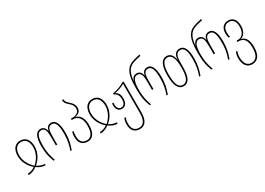

<svg xmlns="http://www.w3.org/2000/svg" viewBox="-3 -1770 4171 3020"><g transform="rotate(-30 2082.0 -260.0)"><path d="M45 0C96 0 151 -20 199 -57C247 -20 302 0 353 0V-25C310 -25 261 -41 219 -70V-72C294 -134 353 -231 353 -345C353 -450 307 -537 199 -537C91 -537 45 -450 45 -345C45 -231 103 -134 178 -72V-70C136 -41 88 -25 45 -25ZM199 -82C127 -144 71 -239 71 -345C71 -429 105 -512 199 -512C293 -512 327 -429 327 -345C327 -239 271 -144 199 -82Z M497 0H522C488 -96 470 -175 470 -291C470 -425 494 -512 565 -512C634 -512 649 -453 649 -334V-190H675V-334C675 -453 690 -512 759 -512C829 -512 853 -429 853 -291C853 -178 838 -95 802 0H827C861 -98 881 -173 881 -291C881 -432 849 -537 760 -537C699 -537 671 -497 663 -442H661C653 -497 624 -537 563 -537C480 -537 443 -448 443 -291C443 -170 463 -92 497 0Z M1116 10C1201 10 1263 -53 1263 -212C1263 -345 1203 -412 1136 -422V-424C1203 -436 1242 -472 1242 -532C1242 -595 1210 -628 1178 -657C1144 -687 1114 -712 1114 -760H1088C1088 -704 1122 -676 1158 -644C1189 -617 1216 -586 1216 -532C1216 -461 1149 -436 1091 -436H1064V-411H1091C1166 -411 1236 -356 1236 -213C1236 -78 1192 -15 1116 -15C1048 -15 993 -47 993 -160C993 -192 997 -220 1003 -247H978C970 -218 966 -189 966 -160C966 -44 1024 10 1116 10Z M1353 0C1404 0 1459 -20 1507 -57C1555 -20 1610 0 1661 0V-25C1618 -25 1569 -41 1527 -70V-72C1602 -134 1661 -231 1661 -345C1661 -450 1615 -537 1507 -537C1399 -537 1353 -450 1353 -345C1353 -231 1411 -134 1486 -72V-70C1444 -41 1396 -25 1353 -25ZM1507 -82C1435 -144 1379 -239 1379 -345C1379 -429 1413 -512 1507 -512C1601 -512 1635 -429 1635 -345C1635 -239 1579 -144 1507 -82Z M1925 250C2011 250 2074 189 2074 34V-527H2052C1991 -489 1921 -464 1837 -449V-426C1878 -418 1913 -374 1913 -306C1913 -236 1892 -191 1840 -191C1791 -191 1767 -230 1767 -284C1767 -296 1768 -310 1770 -320H1745C1743 -309 1742 -297 1742 -284C1742 -221 1771 -167 1840 -167C1909 -167 1939 -225 1939 -306C1939 -370 1914 -415 1869 -434V-436C1936 -448 1995 -470 2048 -500V33C2048 164 2002 225 1925 225C1846 225 1803 178 1803 82C1803 31 1814 -6 1822 -27H1797C1790 -10 1776 32 1776 82C1776 173 1817 250 1925 250Z M2243 0H2268C2234 -96 2216 -175 2216 -291C2216 -425 2240 -512 2311 -512C2380 -512 2395 -453 2395 -334V-190H2421V-334C2421 -453 2436 -512 2505 -512C2575 -512 2599 -429 2599 -291C2599 -178 2584 -95 2548 0H2573C2607 -98 2627 -173 2627 -291C2627 -432 2595 -537 2506 -537C2445 -537 2417 -497 2409 -442H2407C2399 -497 2370 -537 2311 -537C2274 -537 2236 -520 2214 -449H2212C2230 -583 2257 -647 2323 -689C2368 -718 2455 -735 2505 -746L2500 -770C2428 -755 2347 -735 2303 -705C2203 -637 2189 -499 2189 -342V-291C2189 -170 2209 -92 2243 0Z M2859 10C2952 10 2998 -77 2998 -264V-324C2998 -443 3013 -512 3090 -512C3168 -512 3192 -429 3192 -291C3192 -178 3177 -95 3141 0H3166C3200 -98 3219 -173 3219 -291C3219 -432 3188 -537 3091 -537C3022 -537 2983 -490 2982 -396H2980C2965 -498 2916 -537 2858 -537C2762 -537 2717 -444 2717 -266C2717 -77 2766 10 2859 10ZM2858 -15C2779 -15 2743 -94 2743 -266C2743 -424 2776 -512 2858 -512C2937 -512 2972 -424 2972 -265C2972 -94 2937 -15 2858 -15Z M3363 0H3388C3354 -96 3336 -175 3336 -291C3336 -425 3360 -512 3431 -512C3500 -512 3515 -453 3515 -334V-190H3541V-334C3541 -453 3556 -512 3625 -512C3695 -512 3719 -429 3719 -291C3719 -178 3704 -95 3668 0H3693C3727 -98 3747 -173 3747 -291C3747 -432 3715 -537 3626 -537C3565 -537 3537 -497 3529 -442H3527C3519 -497 3490 -537 3431 -537C3394 -537 3356 -520 3334 -449H3332C3350 -583 3377 -647 3443 -689C3488 -718 3575 -735 3625 -746L3620 -770C3548 -755 3467 -735 3423 -705C3323 -637 3309 -499 3309 -342V-291C3309 -170 3329 -92 3363 0Z M3966 250C4062 250 4124 181 4124 26C4124 -105 4081 -168 4007 -183V-185C4074 -204 4113 -275 4113 -365C4113 -488 4050 -537 3977 -537C3896 -537 3838 -488 3838 -377C3838 -348 3842 -319 3850 -300H3875C3869 -317 3865 -345 3865 -377C3865 -485 3920 -512 3977 -512C4038 -512 4087 -468 4087 -365C4087 -260 4036 -196 3964 -196H3935V-171H3962C4037 -171 4097 -126 4097 25C4097 156 4053 225 3966 225C3887 225 3845 164 3844 58C3844 7 3855 -30 3863 -51H3838C3831 -34 3817 8 3817 58C3817 159 3858 250 3966 250Z"/></g></svg>

Font: Noto Sans Georgian ExtraCondensed Thin
Style: Regular
Weight: 100
Width: 2
Designer: Monotype Design Team, Akaki Razmadze
Foundry: Google LLC
Version: Version 2.005